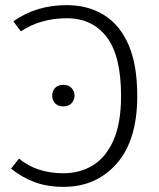

<svg xmlns="http://www.w3.org/2000/svg" viewBox="-20 -716 620 747"><path d="M228 11Q164 11 114.5 -7.5Q65 -26 23 -60L54 -99Q122 -42 227 -42Q292 -42 342.5 -73.5Q393 -105 422 -171.5Q451 -238 451 -343Q451 -499 395 -572Q339 -645 240 -645Q138 -645 61 -594L32 -633Q120 -696 240 -696Q322 -696 384 -658Q446 -620 480 -542Q514 -464 514 -343Q514 -170 434 -79.5Q354 11 228 11ZM226 -302Q206 -302 194.5 -314Q183 -326 183 -344Q183 -362 194.5 -374Q206 -386 226 -386Q247 -386 258.5 -373.5Q270 -361 270 -344Q270 -327 258.5 -314.5Q247 -302 226 -302Z"/></svg>

Font: Trujillo Light
Style: Regular
Weight: 300
Designer: Fira Sans original fonts by bBox Type GmbH, Carrois Corporate GbR, & Edenspiekermann AG / Changes by Cristiano Sobral
Foundry: Fira Sans original fonts by bBox Type GmbH, Carrois Corporate GbR, & Edenspiekermann AG / Changes by Cristiano Sobral
Version: Version 4.301;July 28, 2020;FontCreator 13.0.0.2655 64-bit